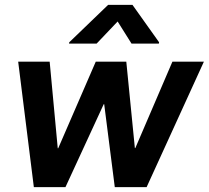

<svg xmlns="http://www.w3.org/2000/svg" viewBox="-20 -769 858 789"><path d="M119.1 0 54.7 -515.6H184.1L217.3 -159.7H219.2L373.5 -515.6H499L534.2 -160.6H536.1L688.5 -515.6H817.9L582.5 0H451.7L408.2 -340.8H406.2L249 0ZM520.5 -589.8 463.4 -680.7 377 -589.8H263.7L264.6 -595.2L424.3 -749H524.4L633.8 -595.2L632.8 -589.8Z"/></svg>

Font: Inter Display Semi Bold
Style: Italic
Weight: 600
Italic angle: -9.39999°
Designer: Rasmus Andersson
Foundry: rsms
Version: Version 4.000;git-4fc901f